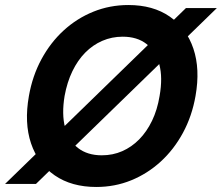

<svg xmlns="http://www.w3.org/2000/svg" viewBox="-49 -732 883 764"><path d="M-29 0 691 -700H814L94 0ZM334 12Q236 12 169 -34Q102 -80 74.5 -161.5Q47 -243 66 -350Q80 -430 116 -496.5Q152 -563 204.5 -611Q257 -659 322.5 -685.5Q388 -712 462 -712Q560 -712 626.5 -666Q693 -620 720.5 -538.5Q748 -457 729 -350Q715 -270 679 -203.5Q643 -137 590.5 -89Q538 -41 473 -14.5Q408 12 334 12ZM356 -114Q400 -114 437.5 -130.5Q475 -147 505 -177.5Q535 -208 556 -251.5Q577 -295 586 -350Q599 -423 585 -475.5Q571 -528 534 -557Q497 -586 439 -586Q396 -586 358 -569.5Q320 -553 290 -522.5Q260 -492 239 -448.5Q218 -405 208 -350Q196 -277 210 -224.5Q224 -172 261.5 -143Q299 -114 356 -114Z"/></svg>

Font: DM Sans 9pt ExtraBold
Style: Italic
Weight: 800
Italic angle: -10°
Version: Version 4.004;gftools[0.9.30]